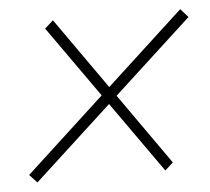

<svg xmlns="http://www.w3.org/2000/svg" viewBox="-39 -552 540 494"><g transform="rotate(-5 231.5 -305.0)"><path d="M38.6 -98.6 19 -119.6 443.4 -510.7 462.9 -488.8ZM369.1 -100.6 92.8 -491.2 114.7 -510.7 390.1 -119.6Z"/></g></svg>

Font: Reddit Sans ExtraLight
Style: Italic
Weight: 250
Italic angle: -11.25°
Designer: Stephen Hutchings
Version: Version 1.013